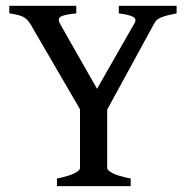

<svg xmlns="http://www.w3.org/2000/svg" viewBox="-20 -635 641 655"><path d="M174.3 0V-25.9Q218.3 -35.2 235.6 -44.7Q252.9 -54.2 252.9 -61V-311H345.7V-61Q345.7 -54.7 362.8 -44.9Q379.9 -35.2 425.8 -25.9V0ZM439.5 -557.1Q446.8 -569.8 434.8 -577.1Q422.9 -584.5 385.3 -589.4V-615.2H582.5V-589.4Q548.8 -583 531.5 -576.4Q514.2 -569.8 507.3 -557.1L333 -237.8H267.1L85 -550.8Q73.2 -570.8 58.3 -577.9Q43.5 -585 11.7 -589.4V-615.2H240.2V-589.4Q199.2 -585.4 187 -578.1Q174.8 -570.8 186.5 -550.8L311 -332Z"/></svg>

Font: Gentium Book Plus
Style: Regular
Weight: 400
Designer: Victor Gaultney, Annie Olsen, Iska Routamaa, Becca Hirsbrunner
Foundry: SIL International
Version: Version 6.101